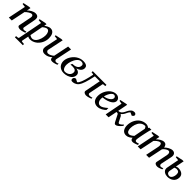

<svg xmlns="http://www.w3.org/2000/svg" viewBox="498 -2298 4319 4319"><g transform="rotate(45 2657.5 -138.5)"><path d="M526.9 -20Q520.5 -17.6 504.6 -12.5Q488.8 -7.3 469.2 -1.7Q449.7 3.9 429.2 8.1Q408.7 12.2 393.1 12.2Q384.3 12.2 368.9 10.5Q353.5 8.8 339.4 2.7Q325.2 -3.4 316.4 -15.1Q307.6 -26.9 312 -46.9L373 -354Q376.5 -374 373.3 -387.2Q370.1 -400.4 363 -408.4Q356 -416.5 346.7 -419.7Q337.4 -422.9 329.1 -422.9Q316.9 -422.9 299.1 -415.8Q281.2 -408.7 261.5 -397Q241.7 -385.3 221.7 -369.4Q201.7 -353.5 185.1 -335.9L116.2 0H22.9L109.9 -424.8L25.9 -434.1V-462.9L176.8 -494.1H216.8L198.2 -400.9Q214.8 -417.5 236.3 -434.3Q257.8 -451.2 282.2 -464.4Q306.6 -477.5 332.8 -485.8Q358.9 -494.1 383.8 -494.1Q438.5 -494.1 461.7 -463.9Q484.9 -433.6 473.1 -366.2L419.9 -84Q417.5 -69.8 422.1 -61.5Q426.8 -53.2 434.3 -48.8Q441.9 -44.4 450.2 -43.2Q458.5 -42 462.9 -42Q476.6 -42 492.7 -45.9Q508.8 -49.8 525.9 -55.2Z M892.6 -305.2Q892.6 -327.1 887.9 -349.9Q883.3 -372.6 873.8 -391.1Q864.3 -409.7 849.6 -421.4Q835 -433.1 814.9 -433.1Q796.9 -433.1 778.8 -425Q760.7 -417 745.8 -407Q731 -397 720.2 -387.5Q709.5 -377.9 705.6 -375L646 -64.9Q650.4 -62.5 658.4 -57.4Q666.5 -52.2 677.2 -47.4Q688 -42.5 700.2 -38.8Q712.4 -35.2 725.6 -35.2Q752.9 -35.2 775.9 -47.4Q798.8 -59.6 817.4 -80.3Q835.9 -101.1 850.1 -128.4Q864.3 -155.8 873.5 -185.8Q882.8 -215.8 887.7 -246.6Q892.6 -277.3 892.6 -305.2ZM991.7 -309.1Q991.7 -268.1 981.9 -228.3Q972.2 -188.5 953.9 -152.8Q935.5 -117.2 909.7 -86.9Q883.8 -56.6 852.1 -34.7Q820.3 -12.7 783.2 -0.2Q746.1 12.2 705.6 12.2Q683.1 12.2 665 5.9Q647 -0.5 634.8 -5.9L603 154.8Q601.1 163.1 605.2 168.2Q609.4 173.3 622.6 174.8L685.5 180.2V217.8H433.6V180.2L485.8 174.8Q506.8 173.3 509.8 154.8L622.6 -424.8L538.6 -434.1V-462.9L689.9 -494.1H729L716.8 -432.1Q729.5 -440.4 745.8 -451.2Q762.2 -461.9 780.8 -471.4Q799.3 -481 819.6 -487.5Q839.8 -494.1 860.8 -494.1Q898.9 -494.1 924.1 -477.8Q949.2 -461.4 964.1 -435.1Q979 -408.7 985.4 -375.5Q991.7 -342.3 991.7 -309.1Z M1547.9 -23.9Q1538.6 -18.6 1522.2 -12.2Q1505.9 -5.9 1486.8 -0.5Q1467.8 4.9 1448 8.5Q1428.2 12.2 1412.1 12.2Q1383.8 12.2 1370.1 2.7Q1356.4 -6.8 1351.3 -19.3Q1346.2 -31.7 1346.7 -44.4Q1347.2 -57.1 1347.2 -63Q1307.6 -25.4 1264.4 -6.6Q1221.2 12.2 1170.9 12.2Q1136.2 12.2 1114.3 0Q1092.3 -12.2 1081.1 -30.8Q1069.8 -49.3 1067.4 -71.3Q1064.9 -93.3 1068.8 -112.8L1133.8 -424.8L1049.8 -434.1V-462.9L1200.7 -494.1H1241.7L1162.1 -112.8Q1159.2 -100.1 1163.3 -88.6Q1167.5 -77.1 1175.5 -68.6Q1183.6 -60.1 1193.8 -54.9Q1204.1 -49.8 1213.9 -49.8Q1231.9 -49.8 1250.2 -54.9Q1268.6 -60.1 1286.6 -68.8Q1304.7 -77.6 1321.3 -89.1Q1337.9 -100.6 1352.1 -113.8L1427.7 -481.9H1521L1440.9 -97.2Q1437.5 -81.5 1440.9 -71Q1444.3 -60.5 1451.4 -53.7Q1458.5 -46.9 1467.5 -43.9Q1476.6 -41 1484.9 -41Q1494.6 -41 1510.7 -43.9Q1526.9 -46.9 1547.9 -59.1Z M1948.7 -398.9Q1948.7 -409.2 1945.3 -419.4Q1941.9 -429.7 1933.3 -437.5Q1924.8 -445.3 1910.4 -450.2Q1896 -455.1 1874 -455.1Q1845.7 -455.1 1821.3 -440.7Q1796.9 -426.3 1776.4 -402.8Q1755.9 -379.4 1739.7 -349.1Q1723.6 -318.8 1712.6 -286.9Q1701.7 -254.9 1695.8 -223.9Q1689.9 -192.9 1689.9 -168Q1689.9 -137.2 1696.3 -111.6Q1702.6 -85.9 1714.1 -67.6Q1725.6 -49.3 1741 -39.1Q1756.3 -28.8 1773.9 -28.8Q1804.2 -28.8 1832.3 -37.4Q1860.4 -45.9 1881.8 -62.5Q1903.3 -79.1 1916 -103.8Q1928.7 -128.4 1928.7 -161.1Q1928.7 -195.8 1901.4 -215.8Q1874 -235.8 1819.8 -235.8Q1814.5 -235.8 1803.2 -235.4Q1792 -234.9 1780.3 -234.4Q1766.6 -233.4 1751 -232.9L1770 -272.9Q1801.3 -272.9 1833.3 -279.1Q1865.2 -285.2 1890.9 -299.6Q1916.5 -314 1932.6 -338.1Q1948.7 -362.3 1948.7 -398.9ZM2038.6 -404.8Q2038.6 -374.5 2027.3 -351.6Q2016.1 -328.6 1997.6 -311.8Q1979 -294.9 1955.3 -283.7Q1931.6 -272.5 1906.7 -265.1Q1928.7 -262.2 1948.7 -254.9Q1968.8 -247.6 1984.4 -235.4Q2000 -223.1 2009.3 -205.8Q2018.6 -188.5 2018.6 -166Q2018.6 -134.3 2007.8 -108.9Q1997.1 -83.5 1978.8 -63.7Q1960.4 -43.9 1936.5 -29.5Q1912.6 -15.1 1886 -5.9Q1859.4 3.4 1831.8 7.8Q1804.2 12.2 1778.8 12.2Q1727.5 12.2 1690.4 -3.7Q1653.3 -19.5 1629.2 -45.7Q1605 -71.8 1593.3 -105.5Q1581.5 -139.2 1581.5 -174.8Q1581.5 -209 1592 -246.1Q1602.5 -283.2 1622.3 -318.6Q1642.1 -354 1670.2 -386Q1698.2 -418 1733.6 -441.9Q1769 -465.8 1811 -480Q1853 -494.1 1899.9 -494.1Q1940.9 -494.1 1967.5 -486.6Q1994.1 -479 2010 -466.6Q2025.9 -454.1 2032.2 -438Q2038.6 -421.9 2038.6 -404.8Z M2593.8 -439.9Q2585 -439 2579.8 -434.3Q2574.7 -429.7 2573.7 -424.8L2505.9 -81.1Q2503.9 -70.8 2507.3 -62.7Q2510.7 -54.7 2517.8 -49.6Q2524.9 -44.4 2534.4 -41.7Q2543.9 -39.1 2554.2 -39.1Q2565.4 -39.1 2578.4 -41.3Q2591.3 -43.5 2602.5 -46.4Q2615.2 -49.8 2627.9 -54.2V-22.9Q2604 -13.2 2580.1 -5.4Q2559.6 1.5 2535.4 6.8Q2511.2 12.2 2490.7 12.2Q2476.6 12.2 2460.7 8.3Q2444.8 4.4 2432.4 -3.9Q2419.9 -12.2 2412.8 -24.9Q2405.8 -37.6 2409.2 -55.2L2482.9 -433.1H2326.2Q2297.4 -289.6 2266.1 -196Q2234.9 -102.5 2204.1 -63Q2185.1 -38.1 2163.6 -23.2Q2142.1 -8.3 2121.3 -0.5Q2100.6 7.3 2081.8 9.8Q2063 12.2 2048.8 12.2Q2028.3 12.2 2016.6 1.5Q2004.9 -9.3 2004.9 -38.1Q2004.9 -48.8 2009.5 -59.1Q2014.2 -69.3 2022.7 -77.4Q2031.2 -85.4 2042.5 -90.3Q2053.7 -95.2 2066.9 -95.2L2133.8 -59.1Q2139.2 -59.1 2144.8 -63.2Q2150.4 -67.4 2155.5 -73.5Q2160.6 -79.6 2165.3 -86.9Q2169.9 -94.2 2173.8 -100.1Q2186 -117.7 2199.2 -152.6Q2212.4 -187.5 2225.6 -231.7Q2238.8 -275.9 2250.7 -326.2Q2262.7 -376.5 2272 -424.8Q2273.4 -429.7 2270.3 -434.3Q2267.1 -439 2258.8 -439.9L2210.9 -442.9V-481.9H2647V-442.9Z M2980 -394Q2980 -403.8 2976.1 -413.3Q2972.2 -422.9 2965.3 -430.2Q2958.5 -437.5 2948.2 -442.1Q2938 -446.8 2925.8 -446.8Q2909.2 -446.8 2894 -438Q2878.9 -429.2 2865 -414.6Q2851.1 -399.9 2839.1 -380.9Q2827.1 -361.8 2817.6 -340.8Q2808.1 -319.8 2800.8 -298.3Q2793.5 -276.9 2789.1 -257.8Q2820.8 -260.7 2854.7 -272.5Q2888.7 -284.2 2916.5 -302.5Q2944.3 -320.8 2962.2 -344.2Q2980 -367.7 2980 -394ZM3068.8 -393.1Q3068.8 -365.7 3056.2 -342.8Q3043.5 -319.8 3021.7 -301.3Q3000 -282.7 2971.4 -268.3Q2942.9 -253.9 2911.4 -243.9Q2879.9 -233.9 2847.2 -227.8Q2814.5 -221.7 2784.7 -220.2Q2783.2 -210.4 2782 -196.8Q2780.8 -183.1 2780.8 -173.8Q2780.8 -146.5 2787.4 -123.5Q2793.9 -100.6 2806.4 -83.7Q2818.8 -66.9 2836.4 -57.4Q2854 -47.9 2876 -47.9Q2909.7 -47.9 2950.2 -72.3Q2990.7 -96.7 3045.9 -145V-82Q3031.7 -68.4 3011.2 -52Q2990.7 -35.6 2964.6 -21.2Q2938.5 -6.8 2907.7 2.7Q2877 12.2 2842.8 12.2Q2827.6 12.2 2809.8 9.3Q2792 6.3 2774.4 -1.2Q2756.8 -8.8 2740.5 -22Q2724.1 -35.2 2711.7 -55.4Q2699.2 -75.7 2691.7 -103.8Q2684.1 -131.8 2684.1 -169.9Q2684.1 -209.5 2693.6 -248.8Q2703.1 -288.1 2720.5 -324Q2737.8 -359.9 2762.2 -390.9Q2786.6 -421.9 2815.9 -444.6Q2845.2 -467.3 2878.7 -480.2Q2912.1 -493.2 2947.8 -493.2Q2982.4 -493.2 3005.6 -481.7Q3028.8 -470.2 3043 -454.1Q3057.1 -438 3063 -420.9Q3068.8 -403.8 3068.8 -393.1Z M3582 -446.8Q3582 -431.2 3569.3 -417.7Q3556.6 -404.3 3540 -393.1L3464.8 -426.8Q3450.7 -414.1 3440.7 -398.7Q3430.7 -383.3 3422.4 -366.5Q3414.1 -349.6 3406 -332.5Q3397.9 -315.4 3387.7 -299.8Q3376 -281.7 3362.1 -267.3Q3348.1 -252.9 3334 -244.1Q3344.7 -238.8 3356.4 -229Q3368.2 -219.2 3373 -210L3436 -85.9Q3440.4 -76.2 3448.2 -69.6Q3456.1 -63 3464.8 -63Q3474.6 -63 3488 -70.8Q3501.5 -78.6 3514.6 -89.1Q3527.8 -99.6 3539.1 -110.8Q3550.3 -122.1 3556.2 -128.9L3570.8 -103Q3566.9 -98.1 3558.6 -87.6Q3550.3 -77.1 3538.8 -64.2Q3527.3 -51.3 3513.2 -37.8Q3499 -24.4 3483.9 -13.2Q3468.8 -2 3453.1 5.1Q3437.5 12.2 3422.9 12.2Q3407.2 12.2 3395.8 1.2Q3384.3 -9.8 3377 -24.9L3292 -190.9Q3289.1 -196.8 3285.2 -200.7Q3281.2 -204.6 3275.1 -206.8Q3269 -209 3260 -210Q3251 -210.9 3237.8 -210.9L3195.8 0H3104L3186 -421.9L3107.9 -436V-461.9L3262.7 -494.1H3293L3247.1 -256.8Q3271.5 -256.8 3289.6 -263.2Q3307.6 -269.5 3322 -281Q3336.4 -292.5 3347.7 -308.8Q3358.9 -325.2 3370.1 -345.2Q3379.4 -362.8 3387.2 -379.4Q3395 -396 3403.8 -411.4Q3412.6 -426.8 3424.1 -441.4Q3435.5 -456.1 3452.1 -470.2Q3467.8 -483.4 3486.6 -489.3Q3505.4 -495.1 3523.9 -495.1Q3551.3 -495.1 3566.7 -481.2Q3582 -467.3 3582 -446.8Z M3955.1 -392.1Q3955.6 -394.5 3951.4 -403.3Q3947.3 -412.1 3941.4 -421.6Q3935.5 -431.2 3929 -438.5Q3922.4 -445.8 3918 -445.8Q3879.9 -445.8 3849.9 -433.3Q3819.8 -420.9 3797.4 -399.7Q3774.9 -378.4 3759 -350.6Q3743.2 -322.8 3733.4 -292.5Q3723.6 -262.2 3719.2 -231.4Q3714.8 -200.7 3714.8 -172.9Q3714.8 -151.9 3718.3 -130.9Q3721.7 -109.9 3730.2 -92.8Q3738.8 -75.7 3753.7 -64.9Q3768.6 -54.2 3792 -54.2Q3809.6 -54.2 3827.1 -62Q3844.7 -69.8 3859.9 -80.1Q3875 -90.3 3886.2 -100.6Q3897.5 -110.8 3902.8 -116.2ZM4102.1 -26.9Q4096.2 -24.4 4080.6 -17.8Q4064.9 -11.2 4045.7 -4.6Q4026.4 2 4006.6 7.1Q3986.8 12.2 3972.2 12.2Q3954.1 12.2 3941.7 7.8Q3929.2 3.4 3921.1 -5.4Q3913.1 -14.2 3908.7 -26.9Q3904.3 -39.6 3902.8 -56.2Q3891.6 -45.4 3876.5 -33.4Q3861.3 -21.5 3843 -11.2Q3824.7 -1 3804 5.6Q3783.2 12.2 3760.7 12.2Q3731.4 12.2 3709.2 3.9Q3687 -4.4 3670.9 -18.3Q3654.8 -32.2 3644.3 -50.5Q3633.8 -68.8 3627.4 -88.6Q3621.1 -108.4 3618.7 -128.7Q3616.2 -148.9 3616.2 -167Q3616.2 -205.6 3624.5 -244.9Q3632.8 -284.2 3649.2 -320.6Q3665.5 -356.9 3689.9 -388.7Q3714.4 -420.4 3746.3 -443.8Q3778.3 -467.3 3817.6 -480.7Q3856.9 -494.1 3903.8 -494.1Q3917.5 -494.1 3930.9 -491Q3944.3 -487.8 3956.1 -482.7Q3967.8 -477.5 3977.5 -471.2Q3987.3 -464.8 3994.1 -458L4008.8 -481.9H4077.1Q4074.7 -476.1 4071.8 -468Q4068.8 -460 4065.9 -451.7Q4063 -443.4 4060.8 -436Q4058.6 -428.7 4058.1 -424.8Q4054.7 -411.6 4048.3 -385Q4042 -358.4 4034.9 -325.2Q4027.8 -292 4020.3 -255.6Q4012.7 -219.2 4006.8 -186.8Q4001 -154.3 3997.1 -129.2Q3993.2 -104 3993.2 -92.8Q3993.2 -66.4 4004.4 -56.6Q4015.6 -46.9 4036.1 -46.9Q4041 -46.9 4050.5 -49.1Q4060.1 -51.3 4070.3 -54.2Q4080.6 -57.1 4089.4 -59.6Q4098.1 -62 4102.1 -63Z M4877.9 -25.9Q4865.2 -20.5 4849.4 -13.9Q4833.5 -7.3 4816.7 -1.5Q4799.8 4.4 4783.2 8.3Q4766.6 12.2 4752 12.2Q4731.4 12.2 4715.1 7.6Q4698.7 2.9 4687.7 -5.9Q4676.8 -14.6 4672.1 -27.8Q4667.5 -41 4670.9 -58.1L4726.1 -325.2Q4731 -350.1 4729.5 -368.7Q4728 -387.2 4721.9 -399.4Q4715.8 -411.6 4706.8 -417.7Q4697.8 -423.8 4688 -423.8Q4665 -423.8 4643.3 -413.6Q4621.6 -403.3 4603.5 -389.4Q4585.4 -375.5 4572.3 -361.1Q4559.1 -346.7 4554.2 -337.9L4483.9 0H4391.1L4458 -326.2Q4461.4 -342.3 4461.2 -359.6Q4460.9 -377 4456.3 -391.1Q4451.7 -405.3 4441.9 -414.6Q4432.1 -423.8 4416 -423.8Q4398.4 -423.8 4378.7 -413.6Q4358.9 -403.3 4340.6 -389.2Q4322.3 -375 4307.4 -360.1Q4292.5 -345.2 4285.2 -335.9L4214.8 0H4123L4209 -424.8L4126 -434.1V-462.9L4275.9 -494.1H4316.9L4297.9 -401.9Q4316.4 -419.4 4337.4 -436.3Q4358.4 -453.1 4380.9 -465.8Q4403.3 -478.5 4426.3 -486.3Q4449.2 -494.1 4471.2 -494.1Q4496.1 -494.1 4512.5 -484.9Q4528.8 -475.6 4538.8 -461.7Q4548.8 -447.8 4553.5 -431.6Q4558.1 -415.5 4560.1 -401.9Q4578.1 -419.9 4600.1 -436.5Q4622.1 -453.1 4646 -466.1Q4669.9 -479 4694.6 -486.6Q4719.2 -494.1 4742.2 -494.1Q4767.1 -494.1 4785.9 -485.1Q4804.7 -476.1 4816.2 -459.5Q4827.6 -442.9 4830.8 -419.4Q4834 -396 4828.1 -367.2L4772 -97.2Q4769.5 -85 4772.5 -75Q4775.4 -64.9 4781.5 -57.6Q4787.6 -50.3 4796.4 -46.1Q4805.2 -42 4814.9 -42Q4827.1 -42 4843.3 -47.9Q4859.4 -53.7 4877.9 -60.1Z M5187 -174.8Q5187 -196.8 5182.6 -212.9Q5178.2 -229 5168 -239.7Q5157.7 -250.5 5140.4 -255.9Q5123 -261.2 5097.7 -261.2Q5092.8 -261.2 5085.2 -259.3Q5077.6 -257.3 5069.6 -254.6Q5061.5 -252 5054.2 -248.8Q5046.9 -245.6 5043 -243.2L5021 -127.9Q5018.1 -113.3 5018.1 -102.1Q5018.1 -80.1 5026.4 -65.7Q5034.7 -51.3 5046.9 -43.2Q5059.1 -35.2 5072.3 -32Q5085.4 -28.8 5095.7 -28.8Q5114.7 -28.8 5131.3 -40.3Q5147.9 -51.8 5160.4 -71.5Q5172.9 -91.3 5179.9 -117.9Q5187 -144.5 5187 -174.8ZM5282.7 -172.9Q5282.7 -123.5 5264.4 -88.4Q5246.1 -53.2 5216.3 -30.8Q5186.5 -8.3 5149.4 2Q5112.3 12.2 5074.7 12.2Q5050.8 12.2 5024.4 5.4Q4998 -1.5 4976.1 -15.9Q4954.1 -30.3 4939.9 -52Q4925.8 -73.7 4925.8 -104Q4925.8 -109.9 4926.3 -116.5Q4926.8 -123 4927.7 -129.9L4984.9 -424.8L4899.9 -434.1V-462.9L5050.8 -494.1H5090.8L5050.8 -287.1Q5057.1 -290 5064.9 -293Q5072.8 -295.9 5080.8 -298.6Q5088.9 -301.3 5096.7 -302.7Q5104.5 -304.2 5110.8 -304.2Q5148.9 -304.2 5180.7 -295.7Q5212.4 -287.1 5235.1 -270.8Q5257.8 -254.4 5270.3 -229.7Q5282.7 -205.1 5282.7 -172.9Z"/></g></svg>

Font: Charis SIL
Style: Italic
Weight: 400
Italic angle: -11°
Foundry: SIL International
Version: Version 4.112